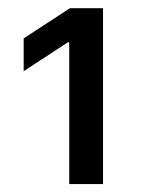

<svg xmlns="http://www.w3.org/2000/svg" viewBox="-20 -820 356 476"><path d="M235.4 -363.6H151.6V-715.2H148.4L38.7 -643.5V-724.8L153.4 -799.7H235.4Z"/></svg>

Font: Linik Sans Medium
Style: Regular
Weight: 500
Designer: Rasmus Andersson (font), Cristiano Sobral (main changes)
Foundry: rsms
Version: Version 3.018;June 1, 2022;FontCreator 14.0.0.2814 64-bit; t